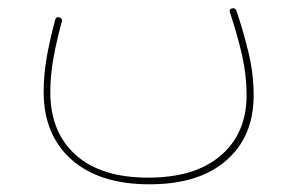

<svg xmlns="http://www.w3.org/2000/svg" viewBox="-20 -244 743 479"><path d="M353 215.8Q228 215.8 158.4 154.1Q88.9 92.3 88.9 -14.6Q88.9 -57.6 96.7 -101.8Q104.5 -146 117.7 -194.8Q119.6 -202.6 127.9 -200.7Q136.2 -198.7 134.3 -190.4Q121.1 -142.1 113.3 -98.9Q105.5 -55.7 105.5 -14.2Q105.5 85.9 168.9 142.6Q232.4 199.2 349.6 199.2Q466.8 199.2 531 143.8Q595.2 88.4 595.2 -6.8Q595.2 -56.2 584 -105.7Q572.8 -155.3 553.7 -212.9Q550.8 -221.2 559.1 -223.1Q566.9 -225.1 569.8 -217.3Q587.4 -165.5 600.1 -112.5Q612.8 -59.6 612.8 -5.9Q612.8 96.7 544.7 156.2Q476.6 215.8 353 215.8Z"/></svg>

Font: Mikhak Thin
Style: Regular
Weight: 100
Designer: Amin Abedi
Version: Version 3.3